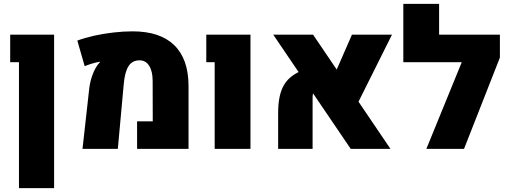

<svg xmlns="http://www.w3.org/2000/svg" viewBox="-20 -770 2638 993"><path d="M78.1 203.1V-448.2H32.7V-590.8H259.8V203.1Z M406.7 0 441.4 -311Q445.8 -350.1 459.7 -386.2Q473.6 -422.4 492.2 -443.4Q493.2 -444.3 494.6 -446Q496.1 -447.8 497.1 -448.2V-450.7Q479 -448.2 455.1 -440.9Q431.2 -433.6 418 -427.7L379.9 -560.1Q417.5 -574.2 465.6 -585Q513.7 -595.7 565.4 -601.8Q617.2 -607.9 665.5 -607.9Q807.6 -607.9 881.1 -536.4Q954.6 -464.8 955.1 -326.2V0H689V-142.6H770L769.5 -351.6Q769.5 -400.9 751.7 -429.4Q733.9 -458 702.1 -458Q663.6 -458 644.5 -427.5Q625.5 -397 620.1 -336.4L589.4 0Z M1090.3 0V-448.2H1046.9V-590.8H1275.4V0Z M1793.9 0 1393.1 -590.8H1599.1L1999.5 0ZM1418.5 0V-186.5Q1418.5 -281.2 1450.2 -333Q1481.9 -384.8 1556.2 -410.6L1619.6 -318.8Q1596.7 -297.4 1596.7 -269V0ZM2007.3 -590.8 1816.9 -209.5 1697.8 -356.4 1800.3 -590.8Z M2065.9 -448.2V-750H2251V-590.8H2502.9V-448.2ZM2565.4 -472.2 2379.9 0H2185.1L2426.3 -590.8H2565.4Z"/></svg>

Font: Heebo Black
Style: Regular
Weight: 900
Designer: Oded Ezer
Foundry: Ezer Type House
Version: Version 3.100